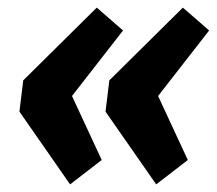

<svg xmlns="http://www.w3.org/2000/svg" viewBox="-20 -521 569 504"><path d="M164 -37 31 -228 41 -310 234 -501 303 -441 169 -269 247 -101ZM390 -37 257 -228 267 -310 460 -501 529 -441 395 -269 473 -101Z"/></svg>

Font: Bitter ExtraBold
Style: Italic
Weight: 800
Italic angle: -9°
Designer: Sol Matas, and Bitter project Authors
Foundry: Sol Matas
Version: Version 2.001